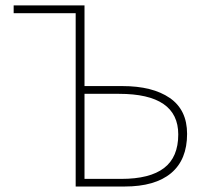

<svg xmlns="http://www.w3.org/2000/svg" viewBox="-20 -680 752 700"><path d="M255.9 0V-631.8H29.8V-660.2H288.1V-366.2H425.8Q536.1 -366.2 599.1 -322.8Q662.1 -279.3 662.1 -191.9Q662.1 -97.7 603.8 -48.8Q545.4 0 434.1 0ZM288.1 -27.8H421.9Q526.4 -27.8 578.1 -67.4Q629.9 -106.9 629.9 -189.9Q629.9 -337.9 414.1 -337.9H288.1Z"/></svg>

Font: Source Sans 3 ExtraLight
Style: Regular
Weight: 200
Designer: Paul D. Hunt
Foundry: Adobe
Version: Version 3.052;hotconv 1.1.0;makeotfexe 2.6.0